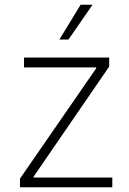

<svg xmlns="http://www.w3.org/2000/svg" viewBox="-20 -788 544 808"><path d="M64 0V-36.1L384.8 -500.5V-504.4H81.1V-545.9H439.5V-507.8L121.6 -44.9V-41H452.6V0ZM230 -621.6 319.3 -768.1H369.6L268.1 -621.6Z"/></svg>

Font: Inter Tight ExtraLight
Style: Regular
Weight: 250
Designer: Rasmus Andersson
Foundry: rsms
Version: Version 3.004